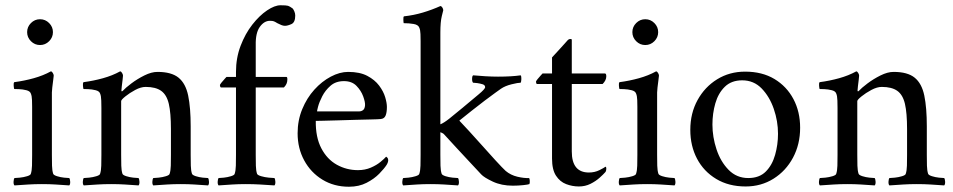

<svg xmlns="http://www.w3.org/2000/svg" viewBox="-20 -701 3617 729"><path d="M83 -579Q83 -599 97.5 -613.5Q112 -628 132 -628Q152 -628 166.5 -613.5Q181 -599 181 -579Q181 -559 166.5 -544.5Q152 -530 132 -530Q112 -530 97.5 -544.5Q83 -559 83 -579ZM177 -113Q177 -91 177.5 -72Q178 -53 182 -41Q184 -36 196.5 -32Q209 -28 223 -26.5Q237 -25 243 -25Q246 -21 246.5 -11Q247 -1 243 3Q213 1 190.5 -0.5Q168 -2 139 -2Q111 -2 88 -0.5Q65 1 35 3Q31 -1 31.5 -11Q32 -21 35 -25Q41 -25 55.5 -26.5Q70 -28 83 -32Q96 -36 97 -41Q101 -53 101.5 -72Q102 -91 102 -113V-295Q102 -305 101.5 -321Q101 -337 97 -346Q94 -355 80 -358.5Q66 -362 52 -362.5Q38 -363 34 -363Q33 -365 32 -375Q31 -385 34 -389Q72 -394 108 -404Q144 -414 173 -430Q177 -430 180.5 -424Q184 -418 184 -414Q184 -411 182 -397Q180 -383 178.5 -369Q177 -355 177 -350Z M578 -428Q631 -428 658 -406Q685 -384 694.5 -338Q704 -292 704 -221V-113Q704 -91 704.5 -72Q705 -53 709 -41Q711 -36 723.5 -32Q736 -28 750 -26.5Q764 -25 770 -25Q773 -21 773.5 -11Q774 -1 770 3Q740 1 717.5 -0.5Q695 -2 666 -2Q638 -2 615 -0.5Q592 1 562 3Q558 -1 558.5 -11Q559 -21 562 -25Q568 -25 582.5 -26.5Q597 -28 610 -32Q623 -36 624 -41Q628 -53 628.5 -72Q629 -91 629 -113V-211Q629 -272 621 -306.5Q613 -341 592 -356Q571 -371 533 -371Q515 -371 493.5 -359.5Q472 -348 456 -335Q440 -322 440 -317V-113Q440 -91 440.5 -72Q441 -53 445 -41Q447 -36 459.5 -32Q472 -28 486 -26.5Q500 -25 506 -25Q509 -21 509.5 -11Q510 -1 506 3Q476 1 453.5 -0.5Q431 -2 402 -2Q374 -2 351 -0.5Q328 1 298 3Q294 -1 294.5 -11Q295 -21 298 -25Q304 -25 318.5 -26.5Q333 -28 346 -32Q359 -36 360 -41Q364 -53 364.5 -72Q365 -91 365 -113V-291Q365 -301 364.5 -319Q364 -337 360 -346Q357 -355 343 -358.5Q329 -362 315 -362.5Q301 -363 297 -363Q296 -365 295 -375Q294 -385 297 -389Q335 -394 371 -404Q407 -414 436 -430Q440 -430 443.5 -424Q447 -418 447 -414Q447 -411 445.5 -398.5Q444 -386 442.5 -374Q441 -362 441 -358Q441 -354 443 -354Q444 -354 446 -356Q456 -367 478.5 -384Q501 -401 528 -414.5Q555 -428 578 -428Z M1045 -681Q1067 -681 1073.5 -679Q1080 -677 1091 -669Q1094 -666 1097.5 -658Q1101 -650 1101 -642Q1101 -616 1086.5 -609.5Q1072 -603 1062 -603Q1055 -603 1048 -606Q1041 -609 1033 -613Q1025 -618 1020 -620Q1015 -622 1005 -622Q983 -622 966.5 -599Q950 -576 951 -530V-409H1067Q1071 -409 1071 -401Q1071 -399 1071 -398Q1071 -382 1058 -369H951V-113Q951 -91 951.5 -72Q952 -53 956 -41Q958 -36 971.5 -32Q985 -28 1000.5 -26.5Q1016 -25 1022 -25Q1025 -21 1025.5 -11Q1026 -1 1022 3Q992 1 967 -0.5Q942 -2 913 -2Q885 -2 862.5 -0.5Q840 1 810 3Q806 -1 806.5 -11Q807 -21 810 -25Q816 -25 830 -26.5Q844 -28 857 -32Q870 -36 871 -41Q875 -53 875.5 -72Q876 -91 876 -113V-369H819Q817 -369 816 -372.5Q815 -376 815 -378Q815 -380 821 -387.5Q827 -395 833.5 -402Q840 -409 840 -409H876V-428Q876 -481 893.5 -527Q911 -573 938 -607.5Q965 -642 994 -661.5Q1023 -681 1045 -681Z M1179 -242Q1178 -180 1200 -138Q1222 -96 1259 -75.5Q1296 -55 1339 -55Q1366 -55 1388 -64.5Q1410 -74 1425 -86.5Q1440 -99 1446 -106Q1447 -106 1450.5 -102.5Q1454 -99 1454 -93Q1454 -85 1448 -75Q1439 -61 1420 -41.5Q1401 -22 1372 -7Q1343 8 1305 8Q1248 8 1204 -19Q1160 -46 1135 -92Q1110 -138 1110 -195Q1110 -244 1127.5 -286.5Q1145 -329 1173.5 -360.5Q1202 -392 1236 -410Q1270 -428 1302 -428Q1346 -428 1374.5 -413Q1403 -398 1419.5 -376Q1436 -354 1442.5 -332Q1449 -310 1449 -295Q1449 -274 1444 -262Q1439 -250 1425 -249Q1416 -248 1389.5 -247.5Q1363 -247 1329 -246Q1295 -245 1262 -244Q1229 -243 1206 -242.5Q1183 -242 1179 -242ZM1184 -278H1343Q1352 -278 1358.5 -283Q1365 -288 1366 -301Q1367 -313 1359 -335Q1351 -357 1333.5 -375Q1316 -393 1286 -393Q1255 -393 1235 -375.5Q1215 -358 1203.5 -335.5Q1192 -313 1187.5 -295.5Q1183 -278 1184 -278Z M1652 -113Q1652 -91 1652.5 -72Q1653 -53 1657 -41Q1659 -36 1671.5 -32Q1684 -28 1698.5 -26.5Q1713 -25 1719 -25Q1722 -21 1722.5 -11Q1723 -1 1719 3Q1689 1 1666 -0.5Q1643 -2 1614 -2Q1586 -2 1563.5 -0.5Q1541 1 1511 3Q1507 -1 1507.5 -11Q1508 -21 1511 -25Q1517 -25 1531 -26.5Q1545 -28 1558 -32Q1571 -36 1572 -41Q1576 -53 1576.5 -72Q1577 -91 1577 -113V-545Q1577 -556 1576.5 -571.5Q1576 -587 1572 -596Q1568 -607 1550.5 -610Q1533 -613 1513 -613Q1512 -613 1511.5 -625.5Q1511 -638 1514 -639Q1551 -643 1586 -653.5Q1621 -664 1652 -678Q1656 -678 1659.5 -672.5Q1663 -667 1663 -662Q1663 -662 1657.5 -640Q1652 -618 1652 -577V-229Q1665 -234 1686.5 -251Q1708 -268 1733 -289Q1771 -321 1796.5 -342Q1822 -363 1822 -370Q1822 -378 1812.5 -381Q1803 -384 1792 -385.5Q1781 -387 1776 -387Q1772 -392 1772.5 -403Q1773 -414 1777 -415Q1798 -413 1823 -411.5Q1848 -410 1871 -410Q1922 -410 1957 -415Q1960 -411 1959.5 -400.5Q1959 -390 1957 -387Q1947 -387 1922.5 -381Q1898 -375 1882 -364Q1878 -361 1861 -349Q1844 -337 1820.5 -319Q1797 -301 1771.5 -281Q1746 -261 1724 -243Q1761 -204 1797 -163.5Q1833 -123 1861 -92.5Q1889 -62 1900 -52Q1919 -36 1944.5 -30Q1970 -24 1989 -25Q1991 -23 1991.5 -14.5Q1992 -6 1990 -2Q1985 0 1966 2Q1947 4 1927 4Q1884 4 1851 -11.5Q1818 -27 1807 -39Q1807 -39 1793.5 -53.5Q1780 -68 1758 -91.5Q1736 -115 1712 -141Q1688 -167 1667 -190Q1664 -194 1658 -196.5Q1652 -199 1652 -199Z M2151 -422H2277Q2282 -422 2282 -411Q2282 -396 2268 -382H2151V-126Q2151 -46 2216 -46Q2238 -46 2256 -55Q2274 -64 2279 -68Q2282 -67 2282 -62Q2282 -51 2278 -47Q2271 -39 2256.5 -26Q2242 -13 2222 -3Q2202 7 2178 7Q2153 7 2129.5 -2Q2106 -11 2091 -34Q2076 -57 2076 -99V-382H2019Q2017 -382 2016 -385.5Q2015 -389 2015 -391Q2015 -393 2021 -400.5Q2027 -408 2033.5 -415Q2040 -422 2040 -422H2076V-483Q2086 -494 2099.5 -508.5Q2113 -523 2124 -535.5Q2135 -548 2136 -549Q2140 -553 2145.5 -553Q2151 -553 2151 -550Z M2381 -579Q2381 -599 2395.5 -613.5Q2410 -628 2430 -628Q2450 -628 2464.5 -613.5Q2479 -599 2479 -579Q2479 -559 2464.5 -544.5Q2450 -530 2430 -530Q2410 -530 2395.5 -544.5Q2381 -559 2381 -579ZM2475 -113Q2475 -91 2475.5 -72Q2476 -53 2480 -41Q2482 -36 2494.5 -32Q2507 -28 2521 -26.5Q2535 -25 2541 -25Q2544 -21 2544.5 -11Q2545 -1 2541 3Q2511 1 2488.5 -0.5Q2466 -2 2437 -2Q2409 -2 2386 -0.5Q2363 1 2333 3Q2329 -1 2329.5 -11Q2330 -21 2333 -25Q2339 -25 2353.5 -26.5Q2368 -28 2381 -32Q2394 -36 2395 -41Q2399 -53 2399.5 -72Q2400 -91 2400 -113V-295Q2400 -305 2399.5 -321Q2399 -337 2395 -346Q2392 -355 2378 -358.5Q2364 -362 2350 -362.5Q2336 -363 2332 -363Q2331 -365 2330 -375Q2329 -385 2332 -389Q2370 -394 2406 -404Q2442 -414 2471 -430Q2475 -430 2478.5 -424Q2482 -418 2482 -414Q2482 -411 2480 -397Q2478 -383 2476.5 -369Q2475 -355 2475 -350Z M2809 -429Q2874 -429 2920.5 -401Q2967 -373 2992.5 -325Q3018 -277 3018 -216Q3018 -153 2991 -102.5Q2964 -52 2917 -22.5Q2870 7 2811 7Q2747 7 2699.5 -21.5Q2652 -50 2626.5 -98.5Q2601 -147 2601 -208Q2601 -271 2628.5 -321Q2656 -371 2703 -400Q2750 -429 2809 -429ZM2798 -396Q2757 -396 2732 -371.5Q2707 -347 2696 -308.5Q2685 -270 2685 -228Q2685 -181 2700.5 -134Q2716 -87 2746.5 -56Q2777 -25 2821 -25Q2863 -25 2887.5 -49.5Q2912 -74 2923 -113Q2934 -152 2934 -193Q2934 -241 2918 -287.5Q2902 -334 2872 -365Q2842 -396 2798 -396Z M3373 -428Q3426 -428 3453 -406Q3480 -384 3489.5 -338Q3499 -292 3499 -221V-113Q3499 -91 3499.5 -72Q3500 -53 3504 -41Q3506 -36 3518.5 -32Q3531 -28 3545 -26.5Q3559 -25 3565 -25Q3568 -21 3568.5 -11Q3569 -1 3565 3Q3535 1 3512.5 -0.5Q3490 -2 3461 -2Q3433 -2 3410 -0.5Q3387 1 3357 3Q3353 -1 3353.5 -11Q3354 -21 3357 -25Q3363 -25 3377.5 -26.5Q3392 -28 3405 -32Q3418 -36 3419 -41Q3423 -53 3423.5 -72Q3424 -91 3424 -113V-211Q3424 -272 3416 -306.5Q3408 -341 3387 -356Q3366 -371 3328 -371Q3310 -371 3288.5 -359.5Q3267 -348 3251 -335Q3235 -322 3235 -317V-113Q3235 -91 3235.5 -72Q3236 -53 3240 -41Q3242 -36 3254.5 -32Q3267 -28 3281 -26.5Q3295 -25 3301 -25Q3304 -21 3304.5 -11Q3305 -1 3301 3Q3271 1 3248.5 -0.5Q3226 -2 3197 -2Q3169 -2 3146 -0.5Q3123 1 3093 3Q3089 -1 3089.5 -11Q3090 -21 3093 -25Q3099 -25 3113.5 -26.5Q3128 -28 3141 -32Q3154 -36 3155 -41Q3159 -53 3159.5 -72Q3160 -91 3160 -113V-291Q3160 -301 3159.5 -319Q3159 -337 3155 -346Q3152 -355 3138 -358.5Q3124 -362 3110 -362.5Q3096 -363 3092 -363Q3091 -365 3090 -375Q3089 -385 3092 -389Q3130 -394 3166 -404Q3202 -414 3231 -430Q3235 -430 3238.5 -424Q3242 -418 3242 -414Q3242 -411 3240.5 -398.5Q3239 -386 3237.5 -374Q3236 -362 3236 -358Q3236 -354 3238 -354Q3239 -354 3241 -356Q3251 -367 3273.5 -384Q3296 -401 3323 -414.5Q3350 -428 3373 -428Z"/></svg>

Font: Amiri
Style: Regular
Weight: 400
Designer: Khaled Hosny
Version: Version 0.114